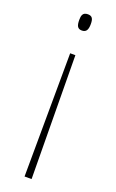

<svg xmlns="http://www.w3.org/2000/svg" viewBox="-143 -564 480 795"><g transform="rotate(20 97.0 -166.5)"><path d="M123 -493C123 -515 118 -527 98 -527C75 -527 72 -511 72 -493C72 -467 78 -455 97 -455C117 -455 123 -469 123 -493ZM84 -350 81 194H112L107 -350Z"/></g></svg>

Font: Noto Sans Ethiopic ExtraCondensed Thin
Style: Regular
Weight: 100
Width: 2
Designer: Monotype Design Team
Foundry: Monotype Imaging Inc.
Version: Version 2.102